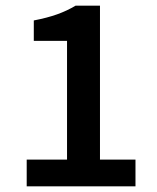

<svg xmlns="http://www.w3.org/2000/svg" viewBox="-20 -656 553 676"><path d="M74 0V-94H216V-512H99V-584Q146 -593 181 -605.5Q216 -618 246 -636H332V-94H457V0Z"/></svg>

Font: Source Sans 3 ExtraLight SemiBold
Style: Regular
Weight: 600
Version: Version 3.052;hotconv 1.1.0;makeotfexe 2.6.0